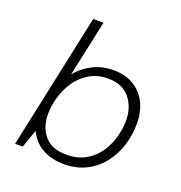

<svg xmlns="http://www.w3.org/2000/svg" viewBox="-130 -820 891 944"><g transform="rotate(20 316.0 -348.0)"><path d="M305 12Q241 12 193.5 -14.5Q146 -41 120 -94L87 0H47L198 -708H252L189 -415Q222 -456 271 -481Q320 -506 379 -506Q440 -506 484 -480Q528 -454 552 -407Q576 -360 576 -297Q576 -237 558.5 -182Q541 -127 506.5 -83Q472 -39 421.5 -13.5Q371 12 305 12ZM300 -36Q362 -36 404.5 -61.5Q447 -87 472.5 -126.5Q498 -166 509.5 -210.5Q521 -255 521 -292Q521 -364 481.5 -411Q442 -458 369 -458Q312 -458 270.5 -433Q229 -408 202 -368Q175 -328 162 -282Q149 -236 149 -194Q149 -124 187 -80Q225 -36 300 -36Z"/></g></svg>

Font: Atkinson Hyperlegible Mono ExtraLight
Style: Italic
Weight: 200
Italic angle: -12°
Monospace: yes
Designer: Elliott Scott, Megan Eiswerth, Linus Boman, Theodore Petrosky, Letters from Sweden
Foundry: Applied Design Works, Letters from Sweden
Version: Version 2.001